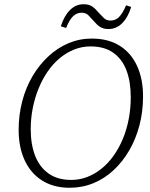

<svg xmlns="http://www.w3.org/2000/svg" viewBox="-20 -871 710 906"><path d="M309 15Q233 15 179 -19Q125 -53 96.5 -114.5Q68 -176 68 -258Q68 -329 85 -393.5Q102 -458 133.5 -511.5Q165 -565 208 -605Q251 -645 303 -667Q355 -689 413 -689Q491 -689 545 -655Q599 -621 627 -559.5Q655 -498 655 -416Q655 -344 638 -279.5Q621 -215 590 -161.5Q559 -108 516 -68Q473 -28 420.5 -6.5Q368 15 309 15ZM316 -22Q356 -22 392 -36Q428 -50 459.5 -75.5Q491 -101 516.5 -137Q542 -173 560 -216.5Q578 -260 587.5 -309.5Q597 -359 597 -412Q597 -486 576.5 -539.5Q556 -593 514 -622.5Q472 -652 407 -652Q367 -652 330.5 -637.5Q294 -623 262.5 -597Q231 -571 206 -535Q181 -499 163 -455.5Q145 -412 135 -363Q125 -314 125 -261Q125 -189 146 -135.5Q167 -82 209.5 -52Q252 -22 316 -22ZM267 -747Q283 -797 310.5 -824Q338 -851 374 -851Q400 -851 415 -840.5Q430 -830 444 -813Q458 -798 470 -786Q482 -774 502 -774Q525 -774 542 -791Q559 -808 575 -846L599 -838Q584 -789 556.5 -761.5Q529 -734 492 -734Q467 -734 451.5 -744.5Q436 -755 423 -771Q409 -787 397 -799Q385 -811 365 -811Q342 -811 324.5 -794Q307 -777 292 -739Z"/></svg>

Font: Source Serif 4 Light
Style: Italic
Weight: 300
Italic angle: -12°
Designer: Frank Grießhammer
Foundry: Adobe Systems Incorporated
Version: Version 4.004;hotconv 1.0.116;makeotfexe 2.5.65601